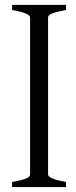

<svg xmlns="http://www.w3.org/2000/svg" viewBox="-20 -762 311 782"><path d="M175.8 -50.8Q175.8 -43.5 192.4 -35.6Q209 -27.8 249 -21V0H29.3V-21Q50.3 -24.4 64.5 -28.1Q78.6 -31.7 86.9 -35.4Q95.2 -39.1 98.9 -43Q102.5 -46.9 102.5 -50.8V-691.4Q102.5 -698.7 85.9 -706.5Q69.3 -714.4 29.3 -721.2V-742.2H249V-721.2Q228 -717.3 213.9 -713.9Q199.7 -710.4 191.4 -706.8Q183.1 -703.1 179.4 -699.2Q175.8 -695.3 175.8 -691.4Z"/></svg>

Font: Gentium Plus
Style: Regular
Weight: 400
Designer: J. Victor Gaultney, Annie Olsen, Iska Routamaa
Foundry: SIL International
Version: Version 1.510